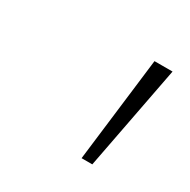

<svg xmlns="http://www.w3.org/2000/svg" viewBox="-67 -827 337 341"><g transform="rotate(30 101.5 -656.0)"><path d="M136 -549 162 -763H199L158 -549Z"/></g></svg>

Font: Bitter Thin ExtraLight
Style: Italic
Weight: 250
Italic angle: -9°
Version: Version 2.002